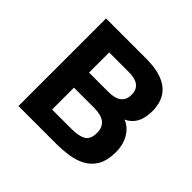

<svg xmlns="http://www.w3.org/2000/svg" viewBox="-129 -637 775 775"><g transform="rotate(45 258.0 -250.0)"><path d="M367 -150Q368 -114 348 -100Q326 -86 282 -86H172V-211H287Q366 -211 367 -150ZM357 -355Q357 -297 282 -297H172V-412H285Q357 -412 357 -355ZM280 0Q318 0 353.5 -5.5Q389 -11 416 -26.5Q443 -42 459 -69.5Q475 -97 476 -142Q477 -188 457 -221Q437 -254 407 -264Q466 -291 463 -375Q458 -500 295 -500H66V0Z"/></g></svg>

Font: Titillium Web[RUS by Daymarius]
Style: Regular
Weight: 600
Designer: Cyrillization by Daymarius
Foundry: Cyrillization by Daymarius
Version: Version 1.002 September 11, 2018